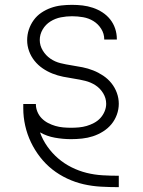

<svg xmlns="http://www.w3.org/2000/svg" viewBox="-20 -562 590 792"><path d="M469 210Q433 210 396.5 208Q360 206 325 198Q290 190 257 174.5Q224 159 196 137Q168 115 145.5 86Q123 57 107.5 24.5Q92 -8 84 -43.5Q76 -79 76 -115V-133H128V-132Q128 -116 134.5 -100.5Q141 -85 152.5 -73.5Q164 -62 178.5 -54.5Q193 -47 208.5 -42.5Q224 -38 240.5 -36.5Q257 -35 273 -35Q289 -35 305.5 -36.5Q322 -38 337.5 -42.5Q353 -47 368 -55Q383 -63 394 -75Q405 -87 411.5 -102.5Q418 -118 418 -134Q418 -157 405.5 -177.5Q393 -198 373.5 -210.5Q354 -223 331.5 -228.5Q309 -234 286 -237.5Q263 -241 240.5 -245.5Q218 -250 196.5 -258.5Q175 -267 156 -280Q137 -293 122.5 -311Q108 -329 100 -351Q92 -373 92 -396Q92 -419 99 -440Q106 -461 119 -479Q132 -497 150.5 -509.5Q169 -522 190 -529.5Q211 -537 233 -539.5Q255 -542 277 -542Q299 -542 320.5 -539.5Q342 -537 363 -530Q384 -523 402.5 -511Q421 -499 434.5 -482Q448 -465 455 -444Q462 -423 462 -401V-399H410V-400Q410 -423 397.5 -443Q385 -463 365.5 -475Q346 -487 323 -491Q300 -495 277 -495Q254 -495 231 -490.5Q208 -486 188 -473.5Q168 -461 156 -440.5Q144 -420 144 -397Q144 -374 156.5 -353.5Q169 -333 188 -320Q207 -307 229.5 -301.5Q252 -296 275 -292.5Q298 -289 320.5 -284.5Q343 -280 364.5 -271.5Q386 -263 405.5 -250Q425 -237 439.5 -219Q454 -201 462 -179Q470 -157 470 -134Q470 -111 462 -89Q454 -67 439.5 -49.5Q425 -32 405 -19.5Q385 -7 363.5 0Q342 7 319 9.5Q296 12 273 12Q240 12 206.5 6Q173 0 145 -16Q156 15 175.5 42.5Q195 70 220 91.5Q245 113 275 128Q305 143 337 151Q369 159 402.5 161Q436 163 469 163H470V210Z"/></svg>

Font: Lode Dark Term
Style: Regular
Weight: 400
Monospace: yes
Designer: Belleve Invis
Foundry: Belleve Invis
Version: Version 29.2.0